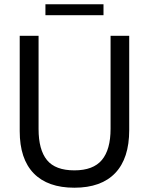

<svg xmlns="http://www.w3.org/2000/svg" viewBox="-20 -864 696 896"><path d="M72 -252V-697H160V-262Q160 -165 199.2 -117Q238.5 -69 327 -69Q415 -69 455.5 -117.5Q496 -166 496 -263V-697H583V-257Q583 -125 517.8 -56.5Q452.5 12 327 12Q202.5 12 137.2 -55.2Q72 -122.5 72 -252ZM192 -844H463V-793H192Z"/></svg>

Font: HK Grotesk
Style: Regular
Weight: 400
Designer: Alfredo Marco Pradil
Foundry: Hanken Design Co.
Version: Version 3.001